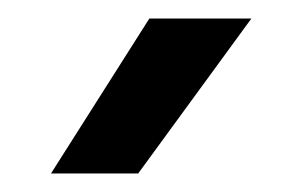

<svg xmlns="http://www.w3.org/2000/svg" viewBox="-20 -937 321 207"><path d="M141 -917H251L129 -750H35Z"/></svg>

Font: Teachers SemiBold
Style: Regular
Weight: 600
Designer: Alfredo Marco Pradil & Chank Diesel
Version: Version 0.009